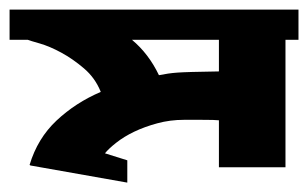

<svg xmlns="http://www.w3.org/2000/svg" viewBox="-24 -564 646 403"><path d="M435.5 -480.5H252.9Q288.1 -451.2 309.6 -406.2Q329.1 -410.2 348.1 -411.6Q367.2 -413.1 435.5 -414.1ZM435.5 -212.9V-311.5Q428.7 -312.5 398.4 -312.5Q368.2 -312.5 362.3 -312.5Q333 -312.5 306.2 -305.2Q279.3 -297.9 257.8 -287.6Q236.3 -277.3 220.2 -264.6Q204.1 -252 196.3 -242.2L243.2 -227.5V-180.7L39.1 -216.8H40L38.1 -217.8Q54.7 -273.4 94.7 -311Q134.8 -348.6 187.5 -371.1Q175.8 -400.4 152.3 -420.4Q128.9 -440.4 104.5 -453.6Q80.1 -466.8 59.6 -472.7Q39.1 -478.5 34.2 -480.5H-3.9V-543.9H602.5V-480.5H575.2V-212.9Z"/></svg>

Font: Shorif Bongobondhu ANSI V2
Style: Regular
Weight: 400
Designer: Shorif Uddin Shishir, Shorif art & Design, e-mail : shorifart@gmail.com, facebook : Shorif2001
Foundry: Lipighor Font Foundry
Version: Designed By Shorif Uddin Shishir | Build By Niladri Shekhar 